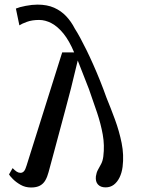

<svg xmlns="http://www.w3.org/2000/svg" viewBox="-20 -820 638 852"><path d="M98 -85.5 256 -587.5H309Q287.5 -639 261.8 -670.8Q236 -702.5 208.5 -717Q181 -731.5 153.5 -731.5Q122.5 -731.5 99.2 -723Q76 -714.5 66 -707.5L50.5 -782Q65.5 -788.5 94 -794Q122.5 -799.5 146.5 -799.5Q189 -799.5 220 -785.8Q251 -772 273.5 -748.2Q296 -724.5 312 -693Q323 -676 336 -652Q349 -628 363.5 -598.5Q378 -569 393.2 -534.8Q408.5 -500.5 423.5 -463.2Q438.5 -426 452.5 -386.5Q471.5 -340.5 490.2 -289.5Q509 -238.5 519.8 -185.2Q530.5 -132 524 -79.5Q520.5 -53 510.5 -32.5Q500.5 -12 485 -0.2Q469.5 11.5 448.5 11.5Q426.5 11.5 414.8 -1.2Q403 -14 405.5 -37.5Q408 -54.5 414.8 -66.8Q421.5 -79 428.8 -92.5Q436 -106 438.5 -126Q444.5 -175 436 -222.5Q427.5 -270 410.8 -320Q394 -370 374.5 -425L325 -551.5L295 -428Q283 -381.5 270.5 -335Q258 -288.5 245.5 -241.8Q233 -195 220.5 -148.5Q208 -102 195.5 -56Q190 -35 181.2 -19.8Q172.5 -4.5 157.2 3.8Q142 12 118 12Q92 12 71.5 0.2Q51 -11.5 37.2 -25.5Q23.5 -39.5 20 -46L36 -74Q46 -63.5 54.2 -58.2Q62.5 -53 71 -53Q79.5 -53 86 -59.8Q92.5 -66.5 98 -85.5Z"/></svg>

Font: Merriweather 28pt
Style: Italic
Weight: 400
Italic angle: -7.8°
Version: Version 2.101